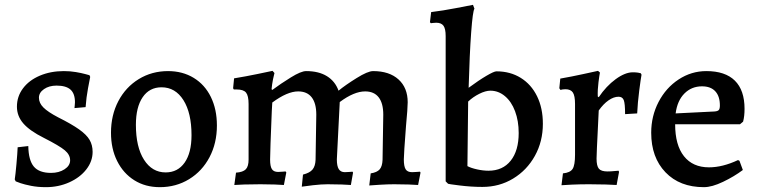

<svg xmlns="http://www.w3.org/2000/svg" viewBox="-20 -762 3136 794"><path d="M45 -12 41 -20Q44 -39 48 -83.5Q52 -128 53 -153L97 -158Q98 -99 120 -73Q142 -47 191 -47Q224 -47 247 -62Q270 -77 270 -99Q270 -122 248 -140.5Q226 -159 161 -192Q103 -221 76.5 -251.5Q50 -282 50 -321Q50 -363 75 -396.5Q100 -430 144.5 -449Q189 -468 244 -468Q270 -468 293.5 -464Q317 -460 331.5 -456Q346 -452 350 -451L353 -444Q351 -434 344 -397Q337 -360 334 -319L288 -315Q288 -318 289 -325Q290 -332 290 -339Q290 -375 271.5 -391.5Q253 -408 214 -408Q183 -408 162 -393.5Q141 -379 141 -358Q141 -336 159.5 -317.5Q178 -299 220 -277Q276 -249 307 -227Q338 -205 350.5 -183.5Q363 -162 363 -134Q363 -95 337 -61.5Q311 -28 266.5 -8Q222 12 170 12Q136 12 108.5 6.5Q81 1 65 -4.5Q49 -10 45 -12Z M439 -213Q439 -286 469.5 -344Q500 -402 554 -435Q608 -468 675 -468Q735 -468 781 -440Q827 -412 852 -361Q877 -310 877 -243Q877 -170 846.5 -112Q816 -54 762 -21Q708 12 641 12Q581 12 535.5 -16.5Q490 -45 464.5 -96Q439 -147 439 -213ZM772 -203Q772 -295 738.5 -348Q705 -401 648 -401Q598 -401 570 -360Q542 -319 542 -246Q542 -154 575.5 -101.5Q609 -49 665 -49Q715 -49 743.5 -89.5Q772 -130 772 -203Z M1285 -101 1288 -288Q1288 -335 1269 -359.5Q1250 -384 1213 -384Q1168 -384 1106 -338Q1106 -329 1104 -303Q1097 -135 1097 -102Q1097 -74 1104.5 -62.5Q1112 -51 1130 -51Q1139 -51 1148.5 -52Q1158 -53 1161 -53L1164 -49L1154 3Q1144 2 1116 1Q1088 0 1057 0Q1020 0 989.5 1Q959 2 949 3L956 -48Q985 -50 996.5 -62Q1008 -74 1008 -102V-332Q1008 -366 997.5 -379Q987 -392 959 -392H947L944 -397L948 -438Q997 -446 1045 -456Q1093 -466 1107 -469L1115 -460Q1113 -454 1109 -434Q1105 -414 1103 -393L1106 -390Q1141 -416 1183 -442Q1225 -468 1246 -468Q1298 -468 1332 -447Q1366 -426 1380 -387Q1408 -410 1454.5 -439Q1501 -468 1523 -468Q1590 -468 1628 -433.5Q1666 -399 1666 -339Q1666 -315 1659 -241Q1650 -124 1650 -103Q1650 -74 1657.5 -62Q1665 -50 1684 -50Q1694 -50 1703.5 -51Q1713 -52 1717 -52L1719 -48L1709 3Q1699 2 1670.5 1Q1642 0 1610 0Q1585 0 1551 2Q1517 4 1507 5L1513 -45Q1539 -49 1550 -61.5Q1561 -74 1562 -101L1565 -288Q1565 -335 1546 -359.5Q1527 -384 1490 -384Q1444 -384 1385 -340L1373 -103Q1373 -75 1381 -62.5Q1389 -50 1406 -50Q1416 -50 1425.5 -51Q1435 -52 1438 -52L1440 -48L1431 3Q1421 2 1393.5 1Q1366 0 1335 0Q1309 0 1274 4Q1239 8 1228 10L1233 -40Q1261 -47 1272.5 -61Q1284 -75 1285 -101Z M1833 -2 1823 -12V-613Q1823 -643 1814 -655.5Q1805 -668 1784 -668Q1776 -668 1769.5 -667Q1763 -666 1762 -666L1758 -670L1763 -712Q1812 -718 1866 -728.5Q1920 -739 1936 -742L1942 -726Q1935 -716 1928.5 -628Q1922 -540 1918 -399Q1960 -430 1991.5 -448.5Q2023 -467 2033 -467Q2090 -467 2133.5 -440Q2177 -413 2201 -364Q2225 -315 2225 -250Q2225 -177 2192 -117.5Q2159 -58 2102 -23.5Q2045 11 1975 11Q1929 11 1881 5Q1833 -1 1833 -2ZM2125 -212Q2125 -262 2110 -302Q2095 -342 2068 -364.5Q2041 -387 2008 -387Q1988 -387 1962 -374Q1936 -361 1916 -342L1913 -75Q1928 -67 1953 -61.5Q1978 -56 2000 -56Q2059 -56 2092 -97.5Q2125 -139 2125 -212Z M2358 -122V-332Q2358 -366 2349 -379.5Q2340 -393 2318 -393Q2311 -393 2305.5 -392Q2300 -391 2298 -390L2293 -397L2297 -437Q2343 -445 2391 -455.5Q2439 -466 2453 -469L2461 -462Q2459 -453 2455 -422Q2451 -391 2452 -363L2456 -360Q2487 -406 2526 -434.5Q2565 -463 2597 -463Q2610 -463 2619 -461.5Q2628 -460 2630 -459L2633 -453Q2630 -438 2623.5 -387.5Q2617 -337 2615 -293L2565 -290Q2565 -334 2559.5 -348Q2554 -362 2538 -362Q2518 -362 2496.5 -347Q2475 -332 2456 -305Q2455 -277 2451.5 -211.5Q2448 -146 2447 -106Q2447 -76 2456.5 -64.5Q2466 -53 2492 -53Q2506 -53 2519.5 -54.5Q2533 -56 2538 -56L2540 -51L2530 3Q2518 2 2485 1Q2452 0 2416 0Q2379 0 2345 1.5Q2311 3 2302 4L2308 -45Q2338 -48 2348 -63.5Q2358 -79 2358 -122Z M2673 -213Q2673 -282 2703.5 -340.5Q2734 -399 2786.5 -433.5Q2839 -468 2901 -468Q2979 -468 3019 -428.5Q3059 -389 3059 -312Q3059 -281 3053 -259L3040 -248H2772Q2772 -162 2808.5 -116Q2845 -70 2912 -70Q2968 -70 3032 -100L3038 -97L3052 -59Q3016 -32 2970 -10Q2924 12 2891 12Q2791 12 2732 -49.5Q2673 -111 2673 -213ZM2935 -301Q2948 -302 2952.5 -307Q2957 -312 2957 -326Q2957 -364 2938 -384.5Q2919 -405 2883 -405Q2840 -405 2810.5 -375.5Q2781 -346 2774 -293Z"/></svg>

Font: Alegreya Medium
Style: Regular
Weight: 500
Designer: Juan Pablo del Peral
Foundry: Huerta Tipografica
Version: Version 2.007; ttfautohint (v1.6)